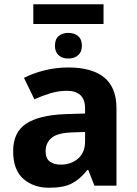

<svg xmlns="http://www.w3.org/2000/svg" viewBox="-20 -875 644 905"><path d="M286 -337 381 -340V-364Q381 -407 358.5 -427Q336 -447 296 -447Q256 -447 218 -435.5Q180 -424 142 -407L93 -508Q136 -530 190 -543.5Q244 -557 302 -557Q413 -557 471 -510Q529 -463 529 -364V0H425L396 -74H392Q357 -30 318 -10Q279 10 211 10Q138 10 90 -32Q42 -74 42 -163Q42 -251 102.5 -291.5Q163 -332 286 -337ZM195 -162Q195 -128 215 -113.5Q235 -99 267 -99Q315 -99 348 -127.5Q381 -156 381 -208V-253L323 -251Q251 -249 223 -225Q195 -201 195 -162ZM468 -855V-762H137V-855ZM302 -720Q330 -720 348 -705Q366 -690 366 -659Q366 -630 348 -614.5Q330 -599 302 -599Q274 -599 256.5 -614.5Q239 -630 239 -659Q239 -690 256.5 -705Q274 -720 302 -720Z"/></svg>

Font: BC Sans
Style: Bold
Weight: 700
Designer: Monotype Design Team
Province of B.C.
Foundry: Monotype Imaging Inc.
Version: Version 2.000;GOOG;noto-source:20170915:90ef993387c0